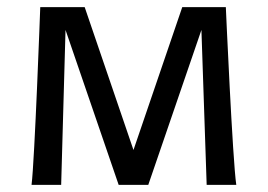

<svg xmlns="http://www.w3.org/2000/svg" viewBox="-20 -518 750 538"><path d="M151.4 0 163.6 -434.1 312.5 0H395.5L544.4 -434.1L559.1 0H642.1C631.8 -67.4 612.8 -498 612.8 -498H490.7L354 -97.7L217.3 -498H92.8C92.8 -498 77.1 -67.4 68.4 0Z"/></svg>

Font: Andika
Style: Regular
Weight: 400
Designer: Victor Gaultney, Annie Olsen, Julie Remington, Don Collingsworth, Eric Hays
Foundry: SIL International
Version: Version 1.000